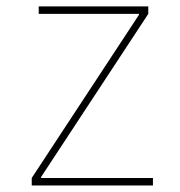

<svg xmlns="http://www.w3.org/2000/svg" viewBox="-20 -565 549 585"><path d="M76.7 0V-22.7L403.4 -519.9V-522.7H98V-545.5H431.8V-522.7L105.1 -25.6V-22.7H446V0Z"/></svg>

Font: Inter UI Thin
Style: Regular
Weight: 100
Designer: Rasmus Andersson
Foundry: rsms
Version: 3.2;8d6f07862